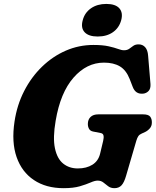

<svg xmlns="http://www.w3.org/2000/svg" viewBox="-20 -943 794 978"><path d="M455.5 -714Q503.5 -714 533.2 -707.2Q563 -700.5 581 -693.8Q599 -687 611.5 -687Q628 -687 638.2 -694.5Q648.5 -702 659 -709.5Q669.5 -717 686 -717Q706.5 -717 719.5 -702.5Q732.5 -688 734.5 -659L746.5 -515Q748 -491 736.5 -479.2Q725 -467.5 709 -466Q670.5 -462 656 -500.5L640.5 -540.5Q622.5 -586 590.5 -605Q558.5 -624 509.5 -624Q421.5 -624 354.5 -547.5Q287.5 -471 263.5 -328Q248.5 -241.5 259.8 -188Q271 -134.5 301.8 -109.8Q332.5 -85 376.5 -85Q420.5 -85 450.8 -104Q481 -123 490 -160.5L505.5 -225.5Q509.5 -242 507.2 -252.8Q505 -263.5 492 -265.5L454 -273Q439.5 -276 433.5 -286.8Q427.5 -297.5 427.5 -311.5Q427.5 -334 441.2 -347.2Q455 -360.5 481 -360.5H708.5Q736 -360.5 745 -348.8Q754 -337 753.5 -318.5Q753.5 -301 743 -289Q732.5 -277 719 -270.5L702.5 -263Q690.5 -258 684.8 -249.8Q679 -241.5 674.5 -226.5L622.5 -48.5Q612.5 -13.5 599 1Q585.5 15.5 563 15.5Q544 15.5 531.2 5.8Q518.5 -4 506.5 -13.5Q494.5 -23 477.5 -23Q463 -23 441.5 -13.5Q420 -4 387 5.8Q354 15.5 304 15.5Q214.5 15.5 152.8 -25.8Q91 -67 64.5 -143Q38 -219 54 -324Q66.5 -408 103 -479.2Q139.5 -550.5 194 -603.2Q248.5 -656 315.2 -685Q382 -714 455.5 -714ZM477.5 -757Q431.5 -757 411 -779Q390.5 -801 401.5 -840.5Q411.5 -878.5 443.5 -900.8Q475.5 -923 521.5 -923Q568 -923 587.8 -900.8Q607.5 -878.5 597.5 -840.5Q587 -801.5 555.5 -779.2Q524 -757 477.5 -757Z"/></svg>

Font: Fraunces 9pt S100
Style: Bold Italic
Weight: 700
Italic angle: -16°
Version: Version 1.000; ttfautohint (v1.8.3)